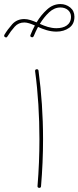

<svg xmlns="http://www.w3.org/2000/svg" viewBox="-42 -904 381 932"><path d="M251.5 -884.3C227.5 -884.3 205.6 -875.5 186.5 -857.9C167 -840.3 149.9 -819.3 135.7 -795.4C115.7 -803.7 95.7 -811.5 76.2 -811.5C52.2 -811.5 32.7 -803.2 17.6 -786.6C2.4 -769.5 -10.3 -752.4 -20.5 -735.4C-21.5 -733.4 -22 -731.9 -22 -730.5C-22 -727.5 -20.5 -725.1 -17.1 -723.6C-15.6 -722.7 -14.2 -722.2 -12.7 -722.2C-10.3 -722.2 -7.8 -723.6 -6.3 -726.6C4.9 -744.6 16.6 -760.3 29.3 -774.4C41.5 -788.1 57.1 -794.9 76.2 -794.9C91.3 -794.9 107.9 -788.6 127.4 -780.3C119.6 -766.1 112.3 -750.5 106 -734.4C105.5 -732.9 105 -731.9 105 -730.5C105 -727.1 106.9 -725.1 110.8 -723.6C112.3 -723.1 113.3 -723.1 114.3 -723.1C117.7 -723.1 120.1 -725.1 121.6 -728.5C127.9 -744.1 135.3 -759.3 142.6 -773.4C168.5 -761.7 198.2 -750.5 231.9 -750.5C255.9 -750.5 276.9 -756.8 293.9 -769C311 -781.2 319.3 -798.8 319.3 -822.8C319.3 -841.3 312.5 -856.4 298.8 -867.7C284.7 -878.9 269 -884.3 251.5 -884.3ZM251.5 -867.7C280.3 -867.7 302.7 -849.6 302.7 -822.8C302.7 -783.7 271 -767.1 231.9 -767.1C202.6 -767.1 176.3 -776.9 151.4 -788.1C164.6 -809.6 179.2 -828.1 196.3 -844.2C213.4 -859.9 231.4 -867.7 251.5 -867.7ZM128.4 -558.6C142.6 -453.6 149.4 -342.3 149.4 -228.5C149.4 -153.8 146.5 -77.6 140.1 -1V0.5C140.1 4.9 142.6 7.3 147.9 7.8H149.4C153.8 7.8 156.7 5.4 157.2 0C163.6 -76.7 167 -152.8 167 -228.5C167 -343.3 159.2 -454.6 145 -560.5C144.5 -565.4 141.6 -567.9 137.2 -567.9H135.7C130.9 -567.4 128.4 -564.5 128.4 -560.1V-558.6Z"/></svg>

Font: Mikhak Thin
Style: Regular
Weight: 100
Designer: Amin Abedi
Version: Version 3.2